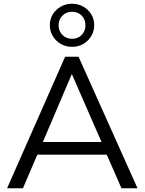

<svg xmlns="http://www.w3.org/2000/svg" viewBox="-20 -1009 775 1029"><path d="M18 0 329 -705H401L717 0H631L543 -201L580 -180H149L189 -201L103 0ZM364 -610 202 -230 178 -248H550L532 -230L366 -610ZM366 -758Q333 -758 306 -773.5Q279 -789 263 -815.5Q247 -842 247 -874Q247 -907 263 -932.5Q279 -958 306 -973.5Q333 -989 366 -989Q400 -989 426.5 -973.5Q453 -958 469 -932.5Q485 -907 485 -874Q485 -842 469 -815.5Q453 -789 426.5 -773.5Q400 -758 366 -758ZM366 -801Q398 -801 418 -822Q438 -843 438 -874Q438 -904 418 -925Q398 -946 366 -946Q335 -946 314.5 -925Q294 -904 294 -874Q294 -843 314.5 -822Q335 -801 366 -801Z"/></svg>

Font: Mulish ExtraLight
Style: Regular
Weight: 400
Version: Version 3.603